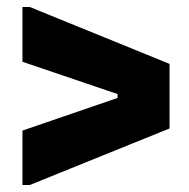

<svg xmlns="http://www.w3.org/2000/svg" viewBox="-20 -596 539 547"><path d="M44 -69V-224L315 -317V-328L44 -420V-576H65L463 -414V-230L65 -69Z"/></svg>

Font: Alfa Slab One
Style: Regular
Weight: 400
Designer: JM Sole
Foundry: JM Sole
Version: Version 2.000